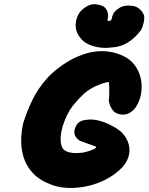

<svg xmlns="http://www.w3.org/2000/svg" viewBox="-20 -897 717 927"><path d="M212 -12Q183 -23 156 -45Q129 -67 109.5 -101.5Q90 -136 84 -185Q78 -234 91 -299Q110 -360 136.5 -414.5Q163 -469 205.5 -517Q248 -565 316 -605Q397 -649 466.5 -650Q536 -651 593 -617Q621 -599 638.5 -570.5Q656 -542 661.5 -508.5Q667 -475 660.5 -441Q654 -407 634 -377Q634 -377 626 -368Q618 -359 603 -350.5Q588 -342 566 -344Q538 -347 525.5 -363.5Q513 -380 509 -395.5Q505 -411 505 -411Q507 -420 507.5 -447Q508 -474 506 -501Q499 -501 481 -496Q463 -491 438.5 -479.5Q414 -468 389 -448Q358 -419 331 -385.5Q304 -352 283 -289Q271 -248 273 -217Q275 -186 289 -173Q300 -165 314.5 -161.5Q329 -158 345 -158Q361 -158 380 -160Q407 -166 427 -174Q447 -182 444 -189Q428 -195 406.5 -202.5Q385 -210 366 -217Q366 -217 360.5 -221Q355 -225 348.5 -232.5Q342 -240 339.5 -252Q337 -264 343 -280Q350 -299 362 -307Q374 -315 384 -316.5Q394 -318 394 -318Q425 -323 456 -315Q487 -307 513.5 -293.5Q540 -280 557 -267Q576 -252 589.5 -229Q603 -206 605 -178Q607 -150 592.5 -120.5Q578 -91 540 -62Q510 -38 470 -20.5Q430 -3 384.5 5Q339 13 294.5 9.5Q250 6 212 -12ZM509 -667Q487 -664 459 -668Q431 -672 405.5 -684Q380 -696 366 -717Q349 -737 346 -763.5Q343 -790 353 -815.5Q363 -841 385 -857Q385 -857 393.5 -863Q402 -869 417 -874Q432 -879 451 -875Q479 -871 489.5 -857Q500 -843 501 -830.5Q502 -818 502 -818Q502 -814 501 -810.5Q500 -807 499 -802Q498 -798 501 -796Q504 -794 512 -797Q516 -799 517.5 -801.5Q519 -804 519.5 -806.5Q520 -809 520 -811Q521 -815 523 -821Q525 -827 529 -834Q529 -834 536.5 -843Q544 -852 560 -861Q576 -870 601 -870Q632 -870 648 -858Q664 -846 670 -834Q676 -822 676 -822Q678 -806 673 -785Q668 -764 661 -752Q634 -715 597.5 -692Q561 -669 509 -667Z"/></svg>

Font: Sour Gummy Black
Style: Italic
Weight: 900
Italic angle: -11.3°
Designer: Stefie Justprince
Foundry: Eifetstype
Version: Version 1.000